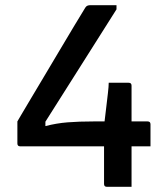

<svg xmlns="http://www.w3.org/2000/svg" viewBox="-20 -720 640 740"><path d="M399 -401H476Q487 -401 487 -390V-252H549Q560 -252 560 -241V-156H487V0H392Q381 0 381 -11V-156H58Q47 -156 47 -167V-252Q47 -252 61 -276Q75 -300 99 -340Q123 -380 151.5 -428Q180 -476 209.5 -525.5Q239 -575 265 -618.5Q291 -662 309 -691Q313 -697 318 -698.5Q323 -700 328 -700H429V-684Q364 -581 296.5 -474.5Q229 -368 155 -251V-234Q197 -245 240.5 -248.5Q284 -252 341 -252H383Q386 -277 389.5 -306.5Q393 -336 396 -361.5Q399 -387 399 -401Z"/></svg>

Font: Recursive Mn Lnr St Med
Style: Regular
Weight: 500
Monospace: yes
Version: Version 1.079;hotconv 1.0.112;makeotfexe 2.5.65598; ttfautoh